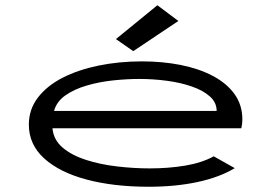

<svg xmlns="http://www.w3.org/2000/svg" viewBox="-20 -702 1040 732"><path d="M547 10Q413 10 310 -17.5Q207 -45 148.5 -98Q90 -151 90 -227Q90 -285 124.5 -330Q159 -375 218.5 -405.5Q278 -436 356 -452Q434 -468 521 -468Q599 -468 668 -454.5Q737 -441 790.5 -413Q844 -385 874 -343.5Q904 -302 904 -246Q904 -238 903 -229.5Q902 -221 900 -213H180Q184 -169 218.5 -139.5Q253 -110 307.5 -92.5Q362 -75 426 -67.5Q490 -60 551 -60Q622 -60 685.5 -70.5Q749 -81 795 -106L875 -61Q817 -26 733 -8Q649 10 547 10ZM186 -279H806Q806 -311 780.5 -334Q755 -357 712 -372Q669 -387 616.5 -394Q564 -401 511 -401Q464 -401 411.5 -395.5Q359 -390 311 -376Q263 -362 229.5 -338.5Q196 -315 186 -279ZM488 -507 422 -553 580 -682 660 -622Z"/></svg>

Font: Inconsolata UltraExpanded Thin
Style: Regular
Weight: 100
Width: 9
Monospace: yes
Designer: Raph Levien, Cyreal, Brenton Simpson
Foundry: Raph Levien, Cyreal, Google
Version: Version 3.100; ttfautohint (v1.8.4.7-5d5b)